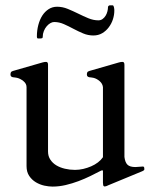

<svg xmlns="http://www.w3.org/2000/svg" viewBox="-20 -688 594 724"><path d="M44.4 -394.5Q41 -395.5 36.9 -395.8Q32.7 -396 28.8 -396.7Q24.9 -397.5 22.2 -399.7Q19.5 -401.9 19.5 -407.2Q19.5 -411.6 21 -415Q22.5 -418.5 28.8 -420.4L140.6 -452.6Q144 -453.6 147.5 -454.1Q150.9 -454.6 153.8 -454.6Q161.1 -454.6 161.1 -444.3V-116.7Q161.1 -99.1 169.7 -86.2Q178.2 -73.2 192.1 -64.7Q206.1 -56.2 224.6 -51.8Q243.2 -47.4 262.7 -47.4Q278.3 -47.4 293.9 -51Q309.6 -54.7 323.7 -60.8Q337.9 -66.9 349.4 -75.7Q360.8 -84.5 368.2 -95.2V-359.4Q366.7 -372.6 355.7 -382.1Q344.7 -391.6 332.5 -394.5Q329.1 -395.5 325 -395.8Q320.8 -396 316.9 -396.7Q313 -397.5 310.3 -399.7Q307.6 -401.9 307.6 -407.2Q307.6 -411.6 309.1 -415Q310.5 -418.5 316.9 -420.4L428.7 -452.6Q432.1 -453.6 435.5 -454.1Q439 -454.6 441.9 -454.6Q445.3 -454.6 447.3 -452.1Q449.2 -449.7 449.2 -442.9V-96.2Q451.7 -75.7 460.7 -66.9Q469.7 -58.1 490.7 -58.1L519 -60.1Q522.9 -60.1 523.7 -56.4Q524.4 -52.7 524.4 -49.8Q524.4 -48.3 522.9 -46.4Q521.5 -44.4 515.6 -42L385.7 11.7Q384.8 12.7 380.6 13.9Q376.5 15.1 375.5 15.1Q370.1 15.1 369.1 10Q368.2 4.9 368.2 1V-43Q367.2 -45.4 366.9 -45.7Q366.7 -45.9 365.7 -45.9Q364.3 -45.9 363 -45.2Q361.8 -44.4 358.9 -43.5Q342.3 -34.7 320.8 -24.2Q299.3 -13.7 275.9 -4.9Q252.4 3.9 227.5 9.8Q202.6 15.6 178.2 15.6Q164.1 15.6 147.2 12Q130.4 8.3 115.2 -0.7Q100.1 -9.8 90.1 -24.7Q80.1 -39.6 80.1 -61.5V-359.4Q80.1 -372.6 68.4 -382.1Q56.6 -391.6 44.4 -394.5ZM404.3 -668Q406.7 -668 408 -665.5Q409.2 -663.1 409.9 -659.9Q410.6 -656.7 410.9 -653.3Q411.1 -649.9 411.1 -647.9Q411.1 -631.8 405.8 -615.2Q400.4 -598.6 390.1 -585Q379.9 -571.3 365.2 -562.7Q350.6 -554.2 332 -554.2Q312 -554.2 293.5 -562Q274.9 -569.8 257.1 -579.3Q239.3 -588.9 221.2 -596.9Q203.1 -605 184.1 -605Q177.2 -605 169.7 -600.6Q162.1 -596.2 155.8 -588.6Q149.4 -581.1 145.3 -570.8Q141.1 -560.5 141.1 -548.8Q141.1 -544.9 138.7 -543.9Q136.2 -543 133.3 -543H123Q119.1 -543 119.1 -550.8Q119.1 -573.2 124.5 -593.8Q129.9 -614.3 139.6 -629.4Q149.4 -644.5 163.6 -653.6Q177.7 -662.6 195.3 -662.6Q215.8 -662.6 235.4 -654.5Q254.9 -646.5 274.2 -637Q293.5 -627.4 312.7 -619.4Q332 -611.3 351.1 -611.3Q359.9 -611.3 366.7 -616.2Q373.5 -621.1 378.2 -628.7Q382.8 -636.2 385 -645Q387.2 -653.8 387.2 -661.1Q387.2 -664.1 389.6 -666Q392.1 -668 395 -668Z"/></svg>

Font: Kurinto Book Core
Style: Regular
Weight: 400
Designer: Kurinto was developed by Clint Goss from a range of fonts that are compatible with the SIL Open Font License Version 1.1
Foundry: Clinton F. Goss
Version: Version 2.196; July 25, 2020